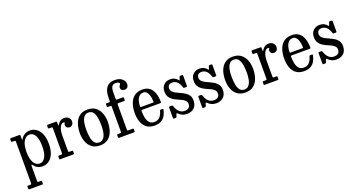

<svg xmlns="http://www.w3.org/2000/svg" viewBox="-54 -1629 5051 2719"><g transform="rotate(-20 2471.0 -270.0)"><path d="M24.5 -485V-504Q24.5 -515 28.8 -517.5Q33 -520 43 -520H161Q172.5 -520 176 -517.2Q179.5 -514.5 179.5 -503V-461Q179.5 -442.5 181.8 -441Q184 -439.5 188.5 -448Q209 -486.5 244.8 -508.2Q280.5 -530 325.5 -530Q411 -530 464.2 -458.8Q517.5 -387.5 517.5 -260Q517.5 -132.5 464.2 -61.8Q411 9 325.5 9Q282.5 9 251.5 -7.8Q220.5 -24.5 199.5 -54Q187.5 -70 183.5 -67Q179.5 -64 179.5 -24V172Q179.5 187.5 183.2 191.2Q187 195 200.5 195H227Q238 195 241.2 198.5Q244.5 202 244.5 214V234.5Q244.5 245.5 242 247.8Q239.5 250 229 250H40Q29.5 250 27 245.8Q24.5 241.5 24.5 232V212Q24.5 202 26.5 198.5Q28.5 195 38 195H72.5Q84.5 195 87 190.5Q89.5 186 89.5 172V-446Q89.5 -459 85 -462Q80.5 -465 72 -465H37Q28.5 -465 26.5 -469.5Q24.5 -474 24.5 -485ZM179.5 -260Q179.5 -156 212.5 -99Q245.5 -42 302.5 -42Q356 -42 386.8 -99Q417.5 -156 417.5 -260Q417.5 -364.5 386.8 -421.2Q356 -478 302.5 -478Q247 -478 213.2 -421.2Q179.5 -364.5 179.5 -260Z M646 -446Q646 -458 642.8 -461.5Q639.5 -465 628 -465H596Q585 -465 583 -469Q581 -473 581 -484V-502.5Q581 -513 583.8 -516.5Q586.5 -520 597 -520H713Q721.5 -520 726.2 -517.8Q731 -515.5 731 -506V-471Q731 -458.5 733.5 -457.8Q736 -457 743.5 -469Q760.5 -497.5 785.2 -513.8Q810 -530 846 -530Q880.5 -530 907.2 -507.8Q934 -485.5 934 -447.5Q934 -418 917.2 -399Q900.5 -380 874.5 -380Q849 -380 833.8 -394.8Q818.5 -409.5 818.5 -431Q818.5 -446 824.2 -451.8Q830 -457.5 830 -463Q830 -473.5 812.5 -473.5Q782 -473.5 759 -428.2Q736 -383 736 -305.5V-75.5Q736 -64 738 -59.5Q740 -55 752 -55H790.5Q799.5 -55 801.5 -51.2Q803.5 -47.5 803.5 -38V-15.5Q803.5 -6.5 801.2 -3.2Q799 0 790.5 0H595Q588 0 584.5 -1.5Q581 -3 581 -9.5V-41Q581 -55 595 -55H625.5Q636.5 -55 641.2 -58.2Q646 -61.5 646 -72.5Z M980 -250Q980 -330 1002.5 -393.2Q1025 -456.5 1072.2 -493.2Q1119.5 -530 1194 -530Q1268 -530 1315.2 -494.2Q1362.5 -458.5 1385.2 -399.2Q1408 -340 1408 -270Q1408 -190 1385.2 -126.8Q1362.5 -63.5 1315.2 -26.8Q1268 10 1194 10Q1119.5 10 1072.2 -25.8Q1025 -61.5 1002.5 -120.8Q980 -180 980 -250ZM1082.5 -270Q1082.5 -208 1091.2 -154.5Q1100 -101 1124 -68Q1148 -35 1194 -35Q1228 -35 1250 -53.8Q1272 -72.5 1284 -103.5Q1296 -134.5 1300.8 -172.8Q1305.5 -211 1305.5 -250Q1305.5 -312 1296.5 -365.5Q1287.5 -419 1263.5 -452Q1239.5 -485 1194 -485Q1159.5 -485 1137.5 -466.2Q1115.5 -447.5 1103.5 -416.5Q1091.5 -385.5 1087 -347.2Q1082.5 -309 1082.5 -270Z M1623.5 -450V-73Q1623.5 -61 1625.8 -58Q1628 -55 1640 -55H1699Q1706 -55 1712.2 -53.5Q1718.5 -52 1718.5 -44V-15Q1718.5 -5.5 1715 -2.8Q1711.5 0 1702.5 0H1480Q1472 0 1470.2 -2.5Q1468.5 -5 1468.5 -13V-44Q1468.5 -51.5 1472 -53.2Q1475.5 -55 1482.5 -55H1522.5Q1530 -55 1531.8 -58Q1533.5 -61 1533.5 -68.5V-448Q1533.5 -457.5 1531.5 -461.2Q1529.5 -465 1520.5 -465H1481Q1473.5 -465 1471 -467Q1468.5 -469 1468.5 -477V-508Q1468.5 -516 1471.5 -518Q1474.5 -520 1482 -520H1520.5Q1529.5 -520 1531.5 -522.2Q1533.5 -524.5 1533.5 -534V-572Q1533.5 -637.5 1549 -686.5Q1564.5 -735.5 1601.2 -762.8Q1638 -790 1700.5 -790Q1770.5 -790 1809.5 -756Q1848.5 -722 1848.5 -679Q1848.5 -647 1832 -630Q1815.5 -613 1789.5 -613Q1763 -613 1747.2 -626.5Q1731.5 -640 1731.5 -661Q1731.5 -677.5 1737.2 -686Q1743 -694.5 1749 -701.2Q1755 -708 1755 -718Q1755 -727 1742 -736Q1729 -745 1697.5 -745Q1665.5 -745 1649.5 -729Q1633.5 -713 1628.2 -685.8Q1623 -658.5 1623.2 -623.5Q1623.5 -588.5 1623.5 -550V-534Q1623.5 -520 1636 -520H1720.5Q1730.5 -520 1734.5 -518Q1738.5 -516 1738.5 -505V-479.5Q1738.5 -469 1736 -467Q1733.5 -465 1723 -465H1636Q1627.5 -465 1625.5 -461.8Q1623.5 -458.5 1623.5 -450Z M1808 -250Q1808 -330 1829.8 -393.2Q1851.5 -456.5 1898.8 -493.2Q1946 -530 2021.5 -530Q2078 -530 2114.8 -507.2Q2151.5 -484.5 2172.2 -447.2Q2193 -410 2201.5 -365Q2210 -320 2210 -275.5Q2210 -265.5 2206.2 -263.2Q2202.5 -261 2192 -261H1925.5Q1909 -261 1909 -246.5Q1909 -191.5 1919.2 -144Q1929.5 -96.5 1955.2 -67.8Q1981 -39 2028 -39Q2083.5 -39 2113.8 -75.2Q2144 -111.5 2156 -161Q2157 -166.5 2159.5 -169.8Q2162 -173 2169.5 -173H2198.5Q2210 -173 2208.5 -162.5Q2199.5 -115.5 2178 -76.2Q2156.5 -37 2117.2 -13.5Q2078 10 2016 10Q1940.5 10 1894.8 -25.8Q1849 -61.5 1828.5 -120.8Q1808 -180 1808 -250ZM1925 -304H2098.5Q2108 -304 2110.5 -305.5Q2113 -307 2113 -312Q2113 -337 2108.8 -366.8Q2104.5 -396.5 2094.2 -423.8Q2084 -451 2066 -468.5Q2048 -486 2020.5 -486Q1980.5 -486 1956.2 -460Q1932 -434 1921.5 -395Q1911 -356 1911 -316.5Q1911 -309 1913.5 -306.5Q1916 -304 1925 -304Z M2575.5 -364.5Q2538.5 -478.5 2453 -478.5Q2422.5 -478.5 2403.8 -462.5Q2385 -446.5 2385 -415Q2385 -383.5 2404.2 -363.2Q2423.5 -343 2454 -327.8Q2484.5 -312.5 2518.5 -297.5Q2552.5 -282.5 2583 -262.8Q2613.5 -243 2633 -213Q2652.5 -183 2652.5 -137Q2652.5 -63 2609.2 -25.5Q2566 12 2503 12Q2461.5 12 2430.5 -3.2Q2399.5 -18.5 2378.5 -40.5Q2363.5 -56 2358 -38L2346.5 -2Q2342.5 10 2328 10H2305Q2292.5 10 2292.5 -3.5V-157.5Q2292.5 -166.5 2295 -169.8Q2297.5 -173 2306.5 -173H2337Q2345 -173 2348 -169.2Q2351 -165.5 2353 -159.5Q2391.5 -40 2486.5 -40Q2525.5 -40 2547.5 -59.2Q2569.5 -78.5 2569.5 -113Q2569.5 -145 2550.5 -165Q2531.5 -185 2501.5 -199.2Q2471.5 -213.5 2438 -228Q2404.5 -242.5 2374.5 -262.8Q2344.5 -283 2325.8 -314.5Q2307 -346 2307 -395Q2307 -458 2345.2 -495Q2383.5 -532 2442 -532Q2481 -532 2509 -516.5Q2537 -501 2553 -480.5Q2560 -471.5 2562.2 -470Q2564.5 -468.5 2568.5 -482L2581 -519Q2583 -526 2586.2 -528Q2589.5 -530 2599 -530H2621.5Q2634.5 -530 2634.5 -516V-362.5Q2634.5 -354.5 2631.5 -352.2Q2628.5 -350 2620 -350H2592Q2581.5 -350 2579.5 -353.5Q2577.5 -357 2575.5 -364.5Z M3016.5 -364.5Q2979.5 -478.5 2894 -478.5Q2863.5 -478.5 2844.8 -462.5Q2826 -446.5 2826 -415Q2826 -383.5 2845.2 -363.2Q2864.5 -343 2895 -327.8Q2925.5 -312.5 2959.5 -297.5Q2993.5 -282.5 3024 -262.8Q3054.5 -243 3074 -213Q3093.5 -183 3093.5 -137Q3093.5 -63 3050.2 -25.5Q3007 12 2944 12Q2902.5 12 2871.5 -3.2Q2840.5 -18.5 2819.5 -40.5Q2804.5 -56 2799 -38L2787.5 -2Q2783.5 10 2769 10H2746Q2733.5 10 2733.5 -3.5V-157.5Q2733.5 -166.5 2736 -169.8Q2738.5 -173 2747.5 -173H2778Q2786 -173 2789 -169.2Q2792 -165.5 2794 -159.5Q2832.5 -40 2927.5 -40Q2966.5 -40 2988.5 -59.2Q3010.5 -78.5 3010.5 -113Q3010.5 -145 2991.5 -165Q2972.5 -185 2942.5 -199.2Q2912.5 -213.5 2879 -228Q2845.5 -242.5 2815.5 -262.8Q2785.5 -283 2766.8 -314.5Q2748 -346 2748 -395Q2748 -458 2786.2 -495Q2824.5 -532 2883 -532Q2922 -532 2950 -516.5Q2978 -501 2994 -480.5Q3001 -471.5 3003.2 -470Q3005.5 -468.5 3009.5 -482L3022 -519Q3024 -526 3027.2 -528Q3030.5 -530 3040 -530H3062.5Q3075.5 -530 3075.5 -516V-362.5Q3075.5 -354.5 3072.5 -352.2Q3069.5 -350 3061 -350H3033Q3022.5 -350 3020.5 -353.5Q3018.5 -357 3016.5 -364.5Z M3170.5 -250Q3170.5 -330 3193 -393.2Q3215.5 -456.5 3262.8 -493.2Q3310 -530 3384.5 -530Q3458.5 -530 3505.8 -494.2Q3553 -458.5 3575.8 -399.2Q3598.5 -340 3598.5 -270Q3598.5 -190 3575.8 -126.8Q3553 -63.5 3505.8 -26.8Q3458.5 10 3384.5 10Q3310 10 3262.8 -25.8Q3215.5 -61.5 3193 -120.8Q3170.5 -180 3170.5 -250ZM3273 -270Q3273 -208 3281.8 -154.5Q3290.5 -101 3314.5 -68Q3338.5 -35 3384.5 -35Q3418.5 -35 3440.5 -53.8Q3462.5 -72.5 3474.5 -103.5Q3486.5 -134.5 3491.2 -172.8Q3496 -211 3496 -250Q3496 -312 3487 -365.5Q3478 -419 3454 -452Q3430 -485 3384.5 -485Q3350 -485 3328 -466.2Q3306 -447.5 3294 -416.5Q3282 -385.5 3277.5 -347.2Q3273 -309 3273 -270Z M3727 -446Q3727 -458 3723.8 -461.5Q3720.5 -465 3709 -465H3677Q3666 -465 3664 -469Q3662 -473 3662 -484V-502.5Q3662 -513 3664.8 -516.5Q3667.5 -520 3678 -520H3794Q3802.5 -520 3807.2 -517.8Q3812 -515.5 3812 -506V-471Q3812 -458.5 3814.5 -457.8Q3817 -457 3824.5 -469Q3841.5 -497.5 3866.2 -513.8Q3891 -530 3927 -530Q3961.5 -530 3988.2 -507.8Q4015 -485.5 4015 -447.5Q4015 -418 3998.2 -399Q3981.5 -380 3955.5 -380Q3930 -380 3914.8 -394.8Q3899.5 -409.5 3899.5 -431Q3899.5 -446 3905.2 -451.8Q3911 -457.5 3911 -463Q3911 -473.5 3893.5 -473.5Q3863 -473.5 3840 -428.2Q3817 -383 3817 -305.5V-75.5Q3817 -64 3819 -59.5Q3821 -55 3833 -55H3871.5Q3880.5 -55 3882.5 -51.2Q3884.5 -47.5 3884.5 -38V-15.5Q3884.5 -6.5 3882.2 -3.2Q3880 0 3871.5 0H3676Q3669 0 3665.5 -1.5Q3662 -3 3662 -9.5V-41Q3662 -55 3676 -55H3706.5Q3717.5 -55 3722.2 -58.2Q3727 -61.5 3727 -72.5Z M4060.5 -250Q4060.5 -330 4082.2 -393.2Q4104 -456.5 4151.2 -493.2Q4198.5 -530 4274 -530Q4330.5 -530 4367.2 -507.2Q4404 -484.5 4424.8 -447.2Q4445.5 -410 4454 -365Q4462.5 -320 4462.5 -275.5Q4462.5 -265.5 4458.8 -263.2Q4455 -261 4444.5 -261H4178Q4161.5 -261 4161.5 -246.5Q4161.5 -191.5 4171.8 -144Q4182 -96.5 4207.8 -67.8Q4233.5 -39 4280.5 -39Q4336 -39 4366.2 -75.2Q4396.5 -111.5 4408.5 -161Q4409.5 -166.5 4412 -169.8Q4414.5 -173 4422 -173H4451Q4462.5 -173 4461 -162.5Q4452 -115.5 4430.5 -76.2Q4409 -37 4369.8 -13.5Q4330.5 10 4268.5 10Q4193 10 4147.2 -25.8Q4101.5 -61.5 4081 -120.8Q4060.5 -180 4060.5 -250ZM4177.5 -304H4351Q4360.5 -304 4363 -305.5Q4365.5 -307 4365.5 -312Q4365.5 -337 4361.2 -366.8Q4357 -396.5 4346.8 -423.8Q4336.5 -451 4318.5 -468.5Q4300.5 -486 4273 -486Q4233 -486 4208.8 -460Q4184.5 -434 4174 -395Q4163.5 -356 4163.5 -316.5Q4163.5 -309 4166 -306.5Q4168.5 -304 4177.5 -304Z M4828 -364.5Q4791 -478.5 4705.5 -478.5Q4675 -478.5 4656.2 -462.5Q4637.5 -446.5 4637.5 -415Q4637.5 -383.5 4656.8 -363.2Q4676 -343 4706.5 -327.8Q4737 -312.5 4771 -297.5Q4805 -282.5 4835.5 -262.8Q4866 -243 4885.5 -213Q4905 -183 4905 -137Q4905 -63 4861.8 -25.5Q4818.5 12 4755.5 12Q4714 12 4683 -3.2Q4652 -18.5 4631 -40.5Q4616 -56 4610.5 -38L4599 -2Q4595 10 4580.5 10H4557.5Q4545 10 4545 -3.5V-157.5Q4545 -166.5 4547.5 -169.8Q4550 -173 4559 -173H4589.5Q4597.5 -173 4600.5 -169.2Q4603.5 -165.5 4605.5 -159.5Q4644 -40 4739 -40Q4778 -40 4800 -59.2Q4822 -78.5 4822 -113Q4822 -145 4803 -165Q4784 -185 4754 -199.2Q4724 -213.5 4690.5 -228Q4657 -242.5 4627 -262.8Q4597 -283 4578.2 -314.5Q4559.5 -346 4559.5 -395Q4559.5 -458 4597.8 -495Q4636 -532 4694.5 -532Q4733.5 -532 4761.5 -516.5Q4789.5 -501 4805.5 -480.5Q4812.5 -471.5 4814.8 -470Q4817 -468.5 4821 -482L4833.5 -519Q4835.5 -526 4838.8 -528Q4842 -530 4851.5 -530H4874Q4887 -530 4887 -516V-362.5Q4887 -354.5 4884 -352.2Q4881 -350 4872.5 -350H4844.5Q4834 -350 4832 -353.5Q4830 -357 4828 -364.5Z"/></g></svg>

Font: Besley* Narrow
Style: Regular
Weight: 400
Width: 4
Designer: Owen Earl
Foundry: indestructible type*
Version: Version 3.000; ttfautohint (v1.8.3)